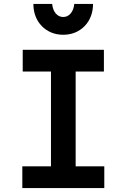

<svg xmlns="http://www.w3.org/2000/svg" viewBox="-20 -952 640 972"><path d="M93 0H508V-110H363V-590H506V-700H95V-590H238V-110H93ZM244 -932H149Q149 -898 160 -869.5Q171 -841 191.5 -820Q212 -799 239.5 -787.5Q267 -776 300 -776Q333 -776 360.5 -787.5Q388 -799 408.5 -820Q429 -841 440 -869.7Q451 -898.3 451 -932H356Q353 -902 337.8 -884Q322.6 -866 300 -866Q277.4 -866 262.2 -884Q247 -902 244 -932Z"/></svg>

Font: CommitMonoV142 ExtLt
Style: Regular
Weight: 200
Monospace: yes
Designer: Eigil Nikolajsen
Foundry: Eigil Nikolajsen
Version: Version 1.142